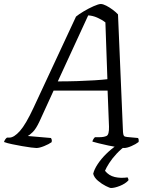

<svg xmlns="http://www.w3.org/2000/svg" viewBox="-52 -740 767 960"><path d="M130 0Q123 0 103 -2.5Q83 -5 58 -9.5Q33 -14 8.5 -19Q-16 -24 -32 -30Q-27 -45 -17 -52H-5Q18 -52 47.5 -85Q77 -118 116 -202L328 -657Q341 -668 366 -683Q391 -698 416 -709Q441 -720 452 -720Q463 -720 479.5 -711.5Q496 -703 512 -691Q528 -679 538 -668L563 -80Q564 -66 567.5 -61Q571 -56 584 -55L638 -50Q643 -44 641 -30Q627 -19 605 -9.5Q583 0 569 0Q559 0 537 -3.5Q515 -7 489.5 -12.5Q464 -18 441.5 -23.5Q419 -29 410 -32Q411 -38 415 -44.5Q419 -51 423 -54H444Q468 -54 481 -60.5Q494 -67 493 -107L486 -287H216L146 -134Q128 -95 111 -79Q94 -63 87 -60L203 -50Q205 -47 206.5 -42Q208 -37 206 -29Q192 -19 168.5 -9.5Q145 0 130 0ZM237 -333Q286 -333 333.5 -334.5Q381 -336 420.5 -338.5Q460 -341 485 -344L475 -628Q457 -642 434 -652Q411 -662 389 -663ZM503 200Q497 200 477 190Q457 180 438 164Q419 148 414 129Q419 107 436.5 80.5Q454 54 479.5 29Q505 4 532 -14H580Q554 4 531.5 28Q509 52 494 75.5Q479 99 473 114Q492 138 521.5 145Q551 152 586 147Q587 150 589 153.5Q591 157 590 162Q574 179 547.5 189.5Q521 200 503 200Z"/></svg>

Font: Texturina 72pt 72pt Light
Style: Italic
Weight: 300
Italic angle: -11°
Designer: Guillermo Torres Carreño
Foundry: Omnibus-Type
Version: Version 1.002; ttfautohint (v1.8.3)